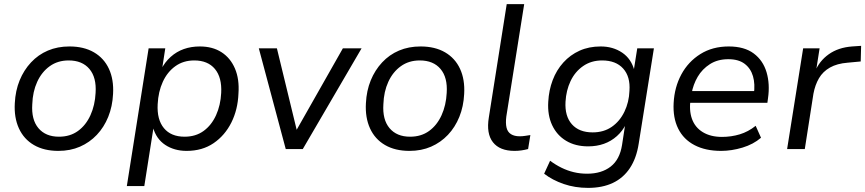

<svg xmlns="http://www.w3.org/2000/svg" viewBox="-20 -725 4209 934"><path d="M264 9Q194 9 145 -19.5Q96 -48 72 -100.5Q48 -153 52 -223Q55 -284 75.5 -334Q96 -384 131 -421.5Q166 -459 213 -479Q260 -499 318 -499Q388 -499 437 -470.5Q486 -442 510 -390Q534 -338 530 -268Q527 -207 506.5 -156.5Q486 -106 451 -69Q416 -32 369 -11.5Q322 9 264 9ZM267 -60Q321 -60 359.5 -88Q398 -116 420 -164.5Q442 -213 445 -273Q450 -348 415 -389.5Q380 -431 314 -431Q261 -431 222 -403Q183 -375 161 -327Q139 -279 137 -218Q132 -143 167 -101.5Q202 -60 267 -60Z M597 180 703 -490H784L768 -386H763Q782 -423 810.5 -448.5Q839 -474 874.5 -486.5Q910 -499 952 -499Q1014 -499 1057.5 -471Q1101 -443 1123 -391.5Q1145 -340 1140 -270Q1137 -192 1105.5 -129Q1074 -66 1019 -28.5Q964 9 888 9Q828 9 784 -20Q740 -49 724 -106H727L682 180ZM878 -60Q932 -60 970.5 -88Q1009 -116 1031 -164.5Q1053 -213 1056 -273Q1060 -348 1025.5 -389.5Q991 -431 925 -431Q872 -431 833 -403Q794 -375 772 -327Q750 -279 747 -218Q743 -143 777.5 -101.5Q812 -60 878 -60Z M1370 0 1239 -490H1327L1428 -74H1412L1648 -490H1739L1453 0Z M1972 9Q1902 9 1853 -19.5Q1804 -48 1780 -100.5Q1756 -153 1760 -223Q1763 -284 1783.5 -334Q1804 -384 1839 -421.5Q1874 -459 1921 -479Q1968 -499 2026 -499Q2096 -499 2145 -470.5Q2194 -442 2218 -390Q2242 -338 2238 -268Q2235 -207 2214.5 -156.5Q2194 -106 2159 -69Q2124 -32 2077 -11.5Q2030 9 1972 9ZM1975 -60Q2029 -60 2067.5 -88Q2106 -116 2128 -164.5Q2150 -213 2153 -273Q2158 -348 2123 -389.5Q2088 -431 2022 -431Q1969 -431 1930 -403Q1891 -375 1869 -327Q1847 -279 1845 -218Q1840 -143 1875 -101.5Q1910 -60 1975 -60Z M2483 9Q2411 9 2378 -33Q2345 -75 2358 -154L2445 -705H2530L2443 -158Q2439 -126 2444 -104.5Q2449 -83 2465.5 -72.5Q2482 -62 2508 -62Q2521 -62 2534 -64Q2547 -66 2560 -68L2549 0Q2534 4 2517.5 6.5Q2501 9 2483 9Z M2841 189Q2777 189 2722 170Q2667 151 2627 120L2656 57Q2683 77 2711.5 91Q2740 105 2771 112.5Q2802 120 2836 120Q2906 120 2950.5 85.5Q2995 51 3006 -20L3022 -124L3026 -123Q3009 -88 2981 -63Q2953 -38 2918 -25.5Q2883 -13 2841 -13Q2779 -13 2734 -40Q2689 -67 2666 -116Q2643 -165 2647 -230Q2650 -286 2668.5 -335Q2687 -384 2720.5 -421Q2754 -458 2799.5 -478.5Q2845 -499 2902 -499Q2962 -499 3006.5 -469Q3051 -439 3066 -382L3063 -383L3080 -490H3161L3087 -26Q3076 45 3044 93Q3012 141 2961 165Q2910 189 2841 189ZM2863 -81Q2917 -81 2956 -108Q2995 -135 3017.5 -181.5Q3040 -228 3042 -283Q3047 -352 3011.5 -391.5Q2976 -431 2909 -431Q2856 -431 2816.5 -403.5Q2777 -376 2755.5 -330.5Q2734 -285 2731 -230Q2727 -160 2762 -120.5Q2797 -81 2863 -81Z M3488 9Q3412 9 3358.5 -19Q3305 -47 3279 -99.5Q3253 -152 3257 -224Q3261 -301 3294.5 -363Q3328 -425 3387 -462Q3446 -499 3525 -499Q3601 -499 3646.5 -465Q3692 -431 3709 -373.5Q3726 -316 3716 -247L3713 -225H3320L3329 -282H3667L3647 -266Q3654 -316 3643 -354Q3632 -392 3602.5 -414.5Q3573 -437 3523 -437Q3471 -437 3433.5 -413Q3396 -389 3374 -351.5Q3352 -314 3344 -269L3340 -247Q3331 -189 3346 -147Q3361 -105 3399 -82Q3437 -59 3492 -59Q3537 -59 3578.5 -71.5Q3620 -84 3656 -113L3682 -55Q3645 -23 3592 -7Q3539 9 3488 9Z M3809 0 3887 -490H3967L3949 -375H3944Q3965 -428 4011.5 -461Q4058 -494 4125 -499L4169 -502L4167 -426L4103 -420Q4052 -416 4017.5 -396.5Q3983 -377 3964 -344.5Q3945 -312 3937 -269L3895 0Z"/></svg>

Font: Nunito Sans 10pt
Style: Italic
Weight: 400
Italic angle: -9°
Designer: Vernon Adams
Foundry: Vernon Adams
Version: Version 3.101;gftools[0.9.27]